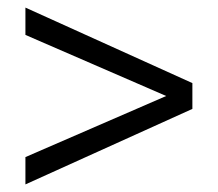

<svg xmlns="http://www.w3.org/2000/svg" viewBox="-20 -613 574 506"><path d="M47 -127V-199L418 -360L47 -521V-593L487 -394V-326Z"/></svg>

Font: Aspekta 300
Style: Regular
Weight: 300
Designer: Ivo Dolenc
Version: Version 2.000